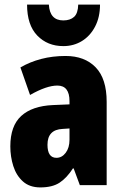

<svg xmlns="http://www.w3.org/2000/svg" viewBox="-20 -807 534 837"><path d="M266 -563Q349 -563 397 -513.5Q445 -464 445 -363V0H328L301 -73H298Q271 -31 239.5 -10.5Q208 10 156 10Q109 10 80 -16Q51 -42 38 -83Q25 -124 25 -169Q25 -258 72.5 -301.5Q120 -345 211 -349L283 -352V-366Q283 -434 230 -434Q183 -434 111 -393L69 -513Q110 -537 159.5 -550Q209 -563 266 -563ZM253 -245Q187 -242 187 -176Q187 -119 226 -119Q250 -119 266.5 -141Q283 -163 283 -198V-247ZM416 -787Q416 -732 394.5 -691Q373 -650 337 -628Q301 -606 256 -606Q187 -606 142.5 -652Q98 -698 98 -787H193Q197 -718 256 -718Q286 -718 303 -733.5Q320 -749 321 -787Z"/></svg>

Font: Noto Sans Sinhala ExtraCondensed Black
Style: Regular
Weight: 900
Width: 2
Designer: Jelle Bosma - Monotype Design Team
Foundry: Monotype Imaging Inc.
Version: Version 2.006; ttfautohint (v1.8.4.7-5d5b)